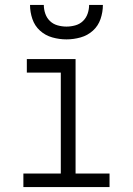

<svg xmlns="http://www.w3.org/2000/svg" viewBox="-20 -760 540 780"><path d="M75 0V-55H227V-465H89V-520H287V-55H425V0ZM250 -600Q221 -600 192.5 -608Q164 -616 142.5 -635.5Q121 -655 111.5 -683Q102 -711 102 -740H158Q158 -722 164 -704.5Q170 -687 183 -674.5Q196 -662 214 -657Q232 -652 250 -652Q268 -652 286 -657Q304 -662 317 -674.5Q330 -687 336 -704.5Q342 -722 342 -740H398Q398 -711 388.5 -683Q379 -655 357.5 -635.5Q336 -616 307.5 -608Q279 -600 250 -600Z"/></svg>

Font: Iosevka Term Curly Light
Style: Regular
Weight: 300
Designer: Belleve Invis
Foundry: Belleve Invis
Version: Version 32.3.0